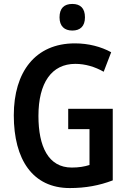

<svg xmlns="http://www.w3.org/2000/svg" viewBox="-20 -944 652 974"><path d="M347 -924C306 -924 282 -903 282 -856C282 -811 307 -789 347 -789C387 -789 411 -811 411 -856C411 -902 388 -924 347 -924ZM326 -392V-289H434V-107C409 -99 380 -94 344 -94C225 -94 175 -201 175 -356C175 -524 242 -620 362 -620C413 -620 462 -605 506 -580L544 -679C493 -707 429 -724 360 -724C159 -724 50 -579 50 -359C50 -134 146 10 334 10C414 10 484 -3 552 -29V-392Z"/></svg>

Font: Noto Sans Armenian Condensed SemiBold
Style: Regular
Weight: 600
Width: 3
Designer: Monotype Design Team
Foundry: Monotype Imaging Inc.
Version: Version 2.008